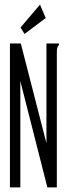

<svg xmlns="http://www.w3.org/2000/svg" viewBox="-20 -811 290 831"><path d="M23 -623H70L181 -191V-623H235V-616Q229 -610 227.5 -603Q226 -596 226 -579V0H185L68 -460V0H23ZM86 -664 69 -692 153 -791 178 -733Z"/></svg>

Font: Inconsolata UltraCondensed
Style: Regular
Weight: 400
Width: 1
Monospace: yes
Designer: Raph Levien, Cyreal, Brenton Simpson
Foundry: Raph Levien, Cyreal, Google
Version: Version 3.000; ttfautohint (v1.8.2.53-6de2)